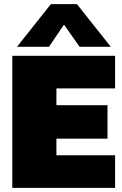

<svg xmlns="http://www.w3.org/2000/svg" viewBox="-20 -916 595 936"><path d="M63 -688 228 -896H355L520 -688H368L292 -796L219 -688ZM40 0V-644H541V-485H255V-403H504V-240H255V-159H541V0Z"/></svg>

Font: Kanit ExtraBold
Style: Regular
Weight: 800
Designer: Katatrad Team
Foundry: CadsonDemak
Version: Version 2.000; ttfautohint (v1.8.3)